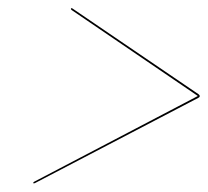

<svg xmlns="http://www.w3.org/2000/svg" viewBox="-20 -572 498 459"><path d="M149.5 -551Q149.5 -552.5 151 -552.5Q152.5 -552.5 155 -550.5L455 -346.5Q458 -344 457.5 -341.5Q457 -339.5 454 -338L64 -134.5Q62 -133.5 61 -133.5Q59.5 -133.5 59.5 -135Q59.5 -136.5 62.5 -138L453 -342.5L152 -547.5Q149.5 -549 149.5 -551Z"/></svg>

Font: Fraunces 144pt S000 Thin
Style: Italic
Weight: 100
Italic angle: -16°
Version: Version 1.000; ttfautohint (v1.8.3)